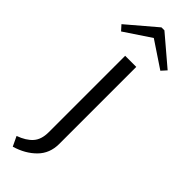

<svg xmlns="http://www.w3.org/2000/svg" viewBox="-324 -724 916 916"><g transform="rotate(45 134.0 -266.0)"><path d="M-22.5 -594.2 123.3 -718.3H143.3L289.2 -594.2L265.8 -568.3L133.3 -656.7L0.8 -568.3ZM0.8 136.7Q47.5 120 72.1 92.5Q96.7 65 96.7 15.8V-500H171.7V20Q171.7 83.3 130.4 125Q89.2 166.7 24.2 185.8Z"/></g></svg>

Font: Boon
Style: Regular
Weight: 400
Designer: Sungsit Sawaiwan
Foundry: FontUni
Version: Version 3.0